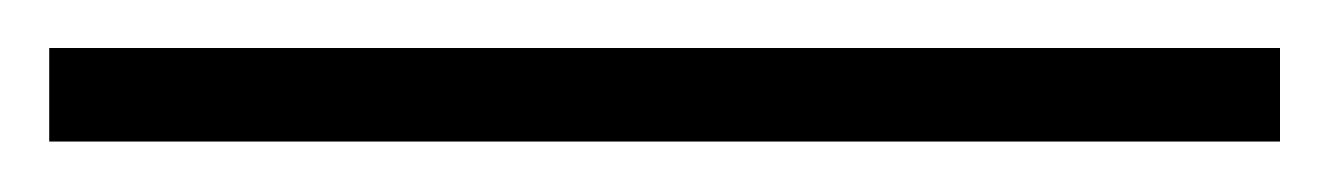

<svg xmlns="http://www.w3.org/2000/svg" viewBox="-20 64 540 78"><path d="M500 83.5V121.5H0V83.5Z"/></svg>

Font: Hepta Slab Light
Style: Regular
Weight: 300
Designer: Michael LaGattuta
Foundry: Michael LaGattuta
Version: Version 1.102